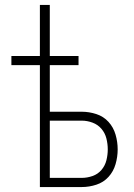

<svg xmlns="http://www.w3.org/2000/svg" viewBox="-20 -755 540 775"><path d="M141 0V-492H26V-529H141V-735H181V-529H297V-492H181V-304H310Q340 -304 369 -294.5Q398 -285 418 -263Q438 -241 446.5 -211.5Q455 -182 455 -152Q455 -122 446.5 -92.5Q438 -63 418 -41Q398 -19 369 -9.5Q340 0 310 0ZM310 -37Q332 -37 353.5 -44.5Q375 -52 389.5 -69Q404 -86 409.5 -108Q415 -130 415 -152Q415 -174 409.5 -196Q404 -218 389.5 -235Q375 -252 353.5 -260Q332 -268 310 -268H181V-37Z"/></svg>

Font: Iosevka Extralight
Style: Regular
Weight: 200
Monospace: yes
Designer: Belleve Invis
Foundry: Belleve Invis
Version: Version 32.0.1; ttfautohint (v1.8.4)